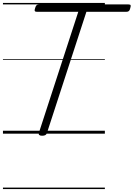

<svg xmlns="http://www.w3.org/2000/svg" viewBox="-20 -905 905 1300"><path d="M265 14Q238 14 243 -5L510 -825H230Q218 -825 215.5 -831Q213 -837 218 -851Q222 -865 228 -870Q234 -875 245 -875H850Q863 -875 864.5 -869Q866 -863 862 -850Q859 -836 853 -830.5Q847 -825 835 -825H565L298 -5Q295 5 287.5 9.5Q280 14 265 14ZM0 365H690V375H0ZM0 -20H690V0H0ZM0 -505H690V-500H0ZM0 -885H690V-875H0Z"/></svg>

Font: Playwrite DK Uloopet Guides
Style: Regular
Weight: 400
Designer: Veronika Burian, José Scaglione
Foundry: TypeTogether
Version: Version 1.003